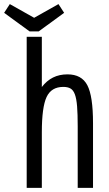

<svg xmlns="http://www.w3.org/2000/svg" viewBox="-69 -908 527 928"><path d="M60 0H133.2V-268.8Q133.2 -389.8 156.1 -438.9Q179 -488 237 -488Q258.2 -488 271.7 -480.3Q285.2 -472.6 292.9 -451.9Q300.6 -431.2 303.6 -394.2Q306.6 -357.2 306.6 -297.8V0H380.6V-312.4Q380.6 -444 353 -496.3Q325.4 -548.6 257.2 -548.6Q218 -548.6 187.4 -533.4Q156.8 -518.2 133.2 -487.4V-730H60ZM118.2 -756.4 241 -846 213.6 -888.2 96 -822 -21.6 -888.2 -49 -846 73.8 -756.4Z"/></svg>

Font: Secuela Light
Style: Regular
Weight: 300
Designer: Fernando Haro
Foundry: deFharo
Version: Version 1.708